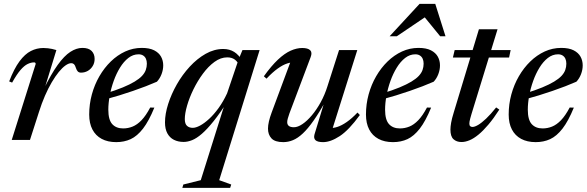

<svg xmlns="http://www.w3.org/2000/svg" viewBox="-20 -710 2979 974"><path d="M161 -385.5Q161 -389 159.2 -391.2Q157.5 -393.5 153 -393.5Q137 -393.5 120 -385.2Q103 -377 84 -355Q65 -333 41.5 -291L26.5 -297Q51.5 -362 79 -399Q106.5 -436 136.5 -451.2Q166.5 -466.5 199.5 -466.5Q212 -466.5 222.8 -465.2Q233.5 -464 244 -461.8Q254.5 -459.5 266 -456L203 -250.5L200.5 -254.5Q239 -334 272.5 -380.5Q306 -427 337 -447Q368 -467 398 -467Q429.5 -467 444.8 -451.5Q460 -436 460 -411Q460 -390.5 450.2 -374.8Q440.5 -359 425 -350.2Q409.5 -341.5 391 -341.5Q381 -341.5 375 -347.2Q369 -353 365 -365.5Q361 -379 355.5 -384.2Q350 -389.5 341.5 -389.5Q328.5 -389.5 312.2 -378Q296 -366.5 278.2 -344.8Q260.5 -323 242.5 -292.5Q224.5 -262 208 -224Q191.5 -186 177.5 -141.5L132 0H39.5Z M683 -434.5Q655 -434.5 631.2 -416Q607.5 -397.5 588.8 -367Q570 -336.5 556.8 -299.5Q543.5 -262.5 536.5 -224.5Q529.5 -186.5 529.5 -153.5Q529.5 -102 549.5 -80.2Q569.5 -58.5 604.5 -58.5Q629.5 -58.5 652.5 -67.8Q675.5 -77 697.8 -100Q720 -123 742 -164.5L763 -164Q735 -95.5 705.5 -57.5Q676 -19.5 643 -4.2Q610 11 569.5 11Q526.5 11 495.8 -5.5Q465 -22 448.8 -53.2Q432.5 -84.5 432.5 -129Q432.5 -181.5 446 -231Q459.5 -280.5 484.2 -323.2Q509 -366 542.2 -398.2Q575.5 -430.5 615.2 -448.8Q655 -467 699 -467Q738 -467 762 -454.8Q786 -442.5 797 -422.5Q808 -402.5 808 -378.5Q808 -356 799.5 -333.8Q791 -311.5 776 -295.5Q751 -284.5 720 -272.5Q689 -260.5 654.8 -248.8Q620.5 -237 584.8 -226Q549 -215 513.5 -205.5L515.5 -236Q566.5 -251.5 602.8 -266.5Q639 -281.5 663 -296Q687 -310.5 700.5 -325Q714 -339.5 719.5 -355Q725 -370.5 725 -387Q725 -401.5 720.2 -412Q715.5 -422.5 706 -428.5Q696.5 -434.5 683 -434.5Z M998.5 204 1126 -201.5H1138.5Q1097 -137 1063.8 -95.5Q1030.5 -54 1003.8 -31Q977 -8 954.5 1Q932 10 911.5 10Q883.5 10 862.2 -0.8Q841 -11.5 829 -33.5Q817 -55.5 817 -89Q817 -132 833 -182.2Q849 -232.5 877 -281.8Q905 -331 942.5 -371.8Q980 -412.5 1023.2 -437Q1066.5 -461.5 1112.5 -461.5Q1144 -461.5 1167.8 -446.8Q1191.5 -432 1210 -400.5L1194.5 -374.5Q1187 -396 1171.5 -407.5Q1156 -419 1133 -419Q1099.5 -419 1068 -396Q1036.5 -373 1009.2 -336Q982 -299 961.2 -256.5Q940.5 -214 929 -174Q917.5 -134 917.5 -106Q917.5 -82 928.5 -71.8Q939.5 -61.5 958 -61.5Q973.5 -61.5 995 -73Q1016.5 -84.5 1040.8 -106.8Q1065 -129 1088.8 -161.8Q1112.5 -194.5 1132 -236.5L1190.5 -409L1210 -456H1297L1092 204L1153 226L1147.5 243H905L910 226Z M1575.5 -28.5 1629 -204 1634.5 -201.5Q1599.5 -139 1570.5 -97.8Q1541.5 -56.5 1516 -32.8Q1490.5 -9 1466.2 1Q1442 11 1417 11Q1375 11 1357.2 -8Q1339.5 -27 1339.5 -57.5Q1339.5 -73.5 1344.2 -94.2Q1349 -115 1358 -139L1461.5 -417.5L1478 -393Q1460 -395.5 1437.5 -388.2Q1415 -381 1388.8 -362.2Q1362.5 -343.5 1332 -311L1318.5 -323Q1356.5 -376 1390 -407.5Q1423.5 -439 1454.2 -452.8Q1485 -466.5 1513 -466.5Q1542 -466.5 1553.5 -455.2Q1565 -444 1556 -420.5L1448 -134Q1443 -119.5 1440 -109Q1437 -98.5 1437 -90.5Q1437 -77.5 1445.5 -71Q1454 -64.5 1471 -64.5Q1490.5 -64.5 1514.2 -80.5Q1538 -96.5 1562 -125Q1586 -153.5 1606.8 -191.2Q1627.5 -229 1641 -272L1700 -456H1792.5L1661.5 -40.5L1651.5 -61Q1668.5 -59 1690.8 -66Q1713 -73 1739 -91Q1765 -109 1793.5 -139L1805.5 -126.5Q1750 -50 1703.5 -19.5Q1657 11 1619 11Q1591 11 1580.5 1.2Q1570 -8.5 1575.5 -28.5Z M2087 -434.5Q2059 -434.5 2035.2 -416Q2011.5 -397.5 1992.8 -367Q1974 -336.5 1960.8 -299.5Q1947.5 -262.5 1940.5 -224.5Q1933.5 -186.5 1933.5 -153.5Q1933.5 -102 1953.5 -80.2Q1973.5 -58.5 2008.5 -58.5Q2033.5 -58.5 2056.5 -67.8Q2079.5 -77 2101.8 -100Q2124 -123 2146 -164.5L2167 -164Q2139 -95.5 2109.5 -57.5Q2080 -19.5 2047 -4.2Q2014 11 1973.5 11Q1930.5 11 1899.8 -5.5Q1869 -22 1852.8 -53.2Q1836.5 -84.5 1836.5 -129Q1836.5 -181.5 1850 -231Q1863.5 -280.5 1888.2 -323.2Q1913 -366 1946.2 -398.2Q1979.5 -430.5 2019.2 -448.8Q2059 -467 2103 -467Q2142 -467 2166 -454.8Q2190 -442.5 2201 -422.5Q2212 -402.5 2212 -378.5Q2212 -356 2203.5 -333.8Q2195 -311.5 2180 -295.5Q2155 -284.5 2124 -272.5Q2093 -260.5 2058.8 -248.8Q2024.5 -237 1988.8 -226Q1953 -215 1917.5 -205.5L1919.5 -236Q1970.5 -251.5 2006.8 -266.5Q2043 -281.5 2067 -296Q2091 -310.5 2104.5 -325Q2118 -339.5 2123.5 -355Q2129 -370.5 2129 -387Q2129 -401.5 2124.2 -412Q2119.5 -422.5 2110 -428.5Q2100.5 -434.5 2087 -434.5ZM1956.5 -526 2108.5 -690.5H2188L2240 -526H2213L2124.5 -634.5H2153.5L1993 -526Z M2277.5 -418 2286.5 -456H2570.5L2562.5 -418ZM2372 -132Q2368 -118.5 2365.5 -109.2Q2363 -100 2362 -93.8Q2361 -87.5 2361 -83Q2361 -74 2365.2 -70Q2369.5 -66 2377 -66Q2388 -66 2405.5 -76.2Q2423 -86.5 2446 -108.2Q2469 -130 2497 -165L2513 -154Q2484 -109 2457.5 -77.8Q2431 -46.5 2407.2 -27Q2383.5 -7.5 2362 1.5Q2340.5 10.5 2321 10.5Q2296.5 10.5 2280.8 -3.5Q2265 -17.5 2265 -52.5Q2265 -66.5 2268.5 -87.2Q2272 -108 2282 -140L2409.5 -561.5H2504Z M2811 -434.5Q2783 -434.5 2759.2 -416Q2735.5 -397.5 2716.8 -367Q2698 -336.5 2684.8 -299.5Q2671.5 -262.5 2664.5 -224.5Q2657.5 -186.5 2657.5 -153.5Q2657.5 -102 2677.5 -80.2Q2697.5 -58.5 2732.5 -58.5Q2757.5 -58.5 2780.5 -67.8Q2803.5 -77 2825.8 -100Q2848 -123 2870 -164.5L2891 -164Q2863 -95.5 2833.5 -57.5Q2804 -19.5 2771 -4.2Q2738 11 2697.5 11Q2654.5 11 2623.8 -5.5Q2593 -22 2576.8 -53.2Q2560.5 -84.5 2560.5 -129Q2560.5 -181.5 2574 -231Q2587.5 -280.5 2612.2 -323.2Q2637 -366 2670.2 -398.2Q2703.5 -430.5 2743.2 -448.8Q2783 -467 2827 -467Q2866 -467 2890 -454.8Q2914 -442.5 2925 -422.5Q2936 -402.5 2936 -378.5Q2936 -356 2927.5 -333.8Q2919 -311.5 2904 -295.5Q2879 -284.5 2848 -272.5Q2817 -260.5 2782.8 -248.8Q2748.5 -237 2712.8 -226Q2677 -215 2641.5 -205.5L2643.5 -236Q2694.5 -251.5 2730.8 -266.5Q2767 -281.5 2791 -296Q2815 -310.5 2828.5 -325Q2842 -339.5 2847.5 -355Q2853 -370.5 2853 -387Q2853 -401.5 2848.2 -412Q2843.5 -422.5 2834 -428.5Q2824.5 -434.5 2811 -434.5Z"/></svg>

Font: Newsreader 36pt Medium
Style: Italic
Weight: 500
Italic angle: -17°
Designer: Hugues Gentile
Foundry: Production Type
Version: Version 1.003